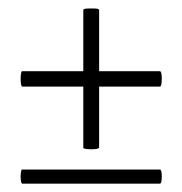

<svg xmlns="http://www.w3.org/2000/svg" viewBox="-20 -442 438 461"><path d="M34 -1Q31 -1 30 -9.5Q29 -18 30 -26.5Q31 -35 33 -35H364Q367 -35 368 -26.5Q369 -18 368 -9.5Q367 -1 364 -1ZM34 -234Q31 -234 30 -243.5Q29 -253 30 -262Q31 -271 33 -271H364Q367 -271 368 -262Q369 -253 368 -243.5Q367 -234 364 -234ZM218 -88Q218 -85 208.5 -84Q199 -83 189.5 -84Q180 -85 180 -87V-418Q180 -421 189.5 -421.5Q199 -422 208.5 -421.5Q218 -421 218 -418Z"/></svg>

Font: Cormorant Garamond Light Light
Style: Italic
Weight: 300
Italic angle: -10°
Version: Version 4.001